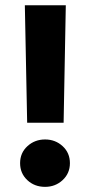

<svg xmlns="http://www.w3.org/2000/svg" viewBox="-20 -709 341 728"><path d="M74.2 -689H229.5L221.2 -243.7H83ZM56.2 -90.3Q56.2 -129.4 84 -154.8Q111.8 -180.2 150.9 -180.2Q189.9 -180.2 217.5 -154.8Q245.1 -129.4 245.1 -90.3Q245.1 -51.8 217.5 -26.1Q189.9 -0.5 150.9 -0.5Q110.8 -0.5 83.5 -26.1Q56.2 -51.8 56.2 -90.3Z"/></svg>

Font: Vazirmatn RD UI FD Black
Style: Regular
Weight: 900
Designer: Saber Rastikerdar
Foundry: Saber Rastikerdar
Version: Version 33.003